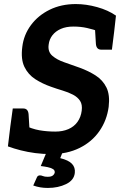

<svg xmlns="http://www.w3.org/2000/svg" viewBox="-20 -752 602 947"><path d="M233 8Q191 8 153.5 3Q116 -2 82.5 -10.5Q49 -19 19 -30L31 -129L96 -136Q137 -116 174.5 -109.5Q212 -103 253 -103Q289 -103 317 -115Q345 -127 362 -150.5Q379 -174 383 -206Q387 -236 375 -254.5Q363 -273 340 -285Q317 -297 288.5 -305.5Q260 -314 232 -324Q189 -339 154 -361.5Q119 -384 100.5 -422Q82 -460 90 -521Q97 -580 132.5 -628Q168 -676 225 -704Q282 -732 354 -732Q405 -732 459 -717Q513 -702 552 -675L543 -595L471 -596Q440 -607 409 -614Q378 -621 342 -621Q306 -621 280 -609.5Q254 -598 238.5 -578Q223 -558 220 -532Q215 -497 238 -477Q261 -457 298 -444.5Q335 -432 373 -418Q417 -402 452 -379.5Q487 -357 505 -320.5Q523 -284 516 -225Q507 -158 470 -105Q433 -52 372 -22Q311 8 233 8ZM448 -618 543 -595 532 -507H480Q467 -507 460.5 -514.5Q454 -522 453 -536ZM126 -106 31 -129 43 -217H94Q107 -217 113.5 -209.5Q120 -202 121 -188ZM216 175Q196 175 178.5 172Q161 169 144 163L161 125Q165 113 177 113Q184 113 192 116.5Q200 120 215 120Q232 120 240 114Q248 108 250 99Q251 88 241.5 82Q232 76 215.5 72.5Q199 69 181 67L212 -7H291L277 28Q318 38 335 56Q352 74 349 101Q345 137 306 156Q267 175 216 175Z"/></svg>

Font: Aleo
Style: Bold Italic
Weight: 700
Italic angle: -7°
Version: Version 2.001;gftools[0.9.29]